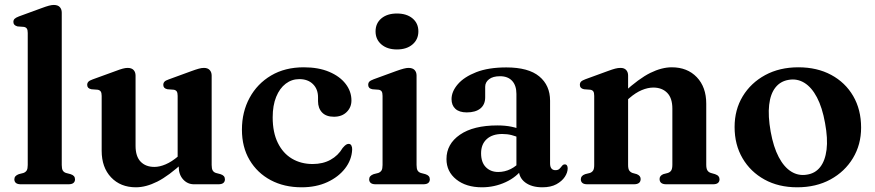

<svg xmlns="http://www.w3.org/2000/svg" viewBox="-20 -764 3626 796"><path d="M236 -711.5V-80Q236 -64.5 240.2 -57.2Q244.5 -50 253.5 -47L272.5 -42Q282 -39 286.5 -33.8Q291 -28.5 291 -20.5Q291 -11 284.5 -5.5Q278 0 263.5 0H66.5Q52.5 0 46 -5.5Q39.5 -11 39.5 -20.5Q39.5 -28 44 -33.2Q48.5 -38.5 58 -42L77.5 -47Q86.5 -50.5 90.8 -57.5Q95 -64.5 95 -80V-627.5Q95 -640 91.2 -645.5Q87.5 -651 79 -652.5L52.5 -654.5Q43.5 -657 39.5 -661.5Q35.5 -666 35.5 -673Q35.5 -681 40.5 -686Q45.5 -691 58.5 -696L151.5 -730Q171.5 -737.5 183 -740.5Q194.5 -743.5 203 -743.5Q219.5 -743.5 227.8 -734.8Q236 -726 236 -711.5Z M721 -72V-96.5L716.5 -98.5V-366.5Q716.5 -379 712.8 -384.8Q709 -390.5 700.5 -392L674 -394Q665 -396 661 -400.5Q657 -405 657 -412Q657 -420 661.8 -425.2Q666.5 -430.5 680 -435L773 -469Q792 -476 803.8 -479.2Q815.5 -482.5 825.5 -482.5Q841 -482.5 849.2 -473.8Q857.5 -465 857.5 -450.5V-80Q857.5 -64.5 861.8 -57.2Q866 -50 875 -47L894 -42Q903.5 -39 908 -33.8Q912.5 -28.5 912.5 -20.5Q912.5 -11 906 -5.5Q899.5 0 885 0H784.5Q757.5 0 739.2 -20.2Q721 -40.5 721 -72ZM401.5 -139V-366.5Q401.5 -379 397.5 -384.8Q393.5 -390.5 385 -392L358.5 -394Q349.5 -396 345.5 -400.5Q341.5 -405 341.5 -412Q341.5 -420 346.5 -425.2Q351.5 -430.5 364.5 -435L458 -469Q477.5 -476.5 489 -479.5Q500.5 -482.5 509 -482.5Q525.5 -482.5 533.8 -473.8Q542 -465 542 -450.5V-159.5Q542 -115.5 563 -93.8Q584 -72 620 -72Q642 -72 667 -82.8Q692 -93.5 718.5 -116L738.5 -133.5L761.5 -110L742 -92.5Q679 -34.5 632 -11Q585 12.5 543.5 12.5Q479.5 12.5 440.5 -28.8Q401.5 -70 401.5 -139Z M1437 -347.5Q1437 -319 1417.2 -299.5Q1397.5 -280 1364.5 -280Q1332 -280 1315.2 -297.8Q1298.5 -315.5 1298.5 -344.5V-360.5Q1298.5 -394.5 1277.5 -415.2Q1256.5 -436 1221 -436Q1189.5 -436 1164.5 -417Q1139.5 -398 1125 -362.5Q1110.5 -327 1110.5 -277.5Q1110.5 -215 1131.8 -171.8Q1153 -128.5 1190.5 -106.2Q1228 -84 1276 -84Q1318.5 -84 1350.2 -101.5Q1382 -119 1400.5 -150.5Q1409 -160.5 1414.5 -164Q1420 -167.5 1425.5 -167.5Q1433.5 -167.5 1437 -160.2Q1440.5 -153 1440 -143.5Q1438 -101 1410.5 -65.5Q1383 -30 1336.8 -8.8Q1290.5 12.5 1230.5 12.5Q1158 12.5 1102.2 -17.2Q1046.5 -47 1014.8 -100.5Q983 -154 983 -226.5Q983 -300 1014.8 -358.5Q1046.5 -417 1104 -451Q1161.5 -485 1239.5 -485Q1300.5 -485 1344.8 -466.2Q1389 -447.5 1413 -416.2Q1437 -385 1437 -347.5Z M1707 -451V-80Q1707 -64.5 1711.2 -57.2Q1715.5 -50 1724.5 -47L1743.5 -42Q1753 -39 1757.5 -33.8Q1762 -28.5 1762 -20.5Q1762 -11 1755.5 -5.5Q1749 0 1734.5 0H1537.5Q1523.5 0 1517 -5.5Q1510.5 -11 1510.5 -20.5Q1510.5 -28 1515 -33.2Q1519.5 -38.5 1529 -42L1548.5 -47Q1557.5 -50.5 1561.8 -57.5Q1566 -64.5 1566 -80V-366.5Q1566 -379.5 1562.2 -385Q1558.5 -390.5 1550 -392L1523.5 -394Q1514.5 -396 1510.5 -400.5Q1506.5 -405 1506.5 -412Q1506.5 -420.5 1511.2 -425.5Q1516 -430.5 1529.5 -435.5L1622.5 -469.5Q1642 -476.5 1653.8 -479.5Q1665.5 -482.5 1673.5 -482.5Q1690.5 -482.5 1698.8 -473.8Q1707 -465 1707 -451ZM1625.5 -559Q1585.5 -559 1561.2 -579.8Q1537 -600.5 1537 -634Q1537 -667.5 1561.2 -687.8Q1585.5 -708 1625.5 -708Q1666 -708 1690.2 -687.8Q1714.5 -667.5 1714.5 -634Q1714.5 -600.5 1690.2 -579.8Q1666 -559 1625.5 -559Z M2130.5 -63.5V-74L2121 -76V-374.5Q2121 -409.5 2103.2 -428.8Q2085.5 -448 2053 -448Q2023.5 -448 2007.5 -435.5Q1991.5 -423 1991.5 -404.5V-360.5Q1991.5 -330.5 1971.5 -314.2Q1951.5 -298 1915 -298Q1884 -298 1868 -312.8Q1852 -327.5 1852 -353Q1852 -384.5 1878 -414.8Q1904 -445 1954.5 -464.8Q2005 -484.5 2079 -484.5Q2171 -484.5 2215.8 -447.2Q2260.5 -410 2260.5 -346.5V-86.5Q2260.5 -72.5 2266.2 -65.5Q2272 -58.5 2282.5 -58.5Q2293.5 -58.5 2299 -63.8Q2304.5 -69 2308.5 -74.5Q2311 -78 2314 -80.2Q2317 -82.5 2321.5 -82.5Q2327.5 -82.5 2330.5 -78Q2333.5 -73.5 2333.5 -66Q2333.5 -49 2321.8 -31Q2310 -13 2286.8 -0.2Q2263.5 12.5 2228.5 12.5Q2184 12.5 2157.2 -7.8Q2130.5 -28 2130.5 -63.5ZM1831 -104.5Q1831 -167 1886.8 -205.5Q1942.5 -244 2042.5 -244Q2075 -244 2101.2 -238.5Q2127.5 -233 2146.5 -223.5L2135.5 -191.5Q2118.5 -199.5 2100.8 -204Q2083 -208.5 2062.5 -208.5Q2021 -208.5 1997.8 -187.2Q1974.5 -166 1974.5 -128.5Q1974.5 -91 1994.2 -71Q2014 -51 2045.5 -51Q2072.5 -51 2097.2 -63.2Q2122 -75.5 2139 -97.5L2150 -69Q2122.5 -30 2076.2 -8.8Q2030 12.5 1978 12.5Q1912.5 12.5 1871.8 -20Q1831 -52.5 1831 -104.5Z M2584 -451V-80Q2584 -64.5 2588.5 -57.5Q2593 -50.5 2602 -47L2620 -42Q2636 -35.5 2636 -22Q2636 0 2608 0H2415Q2401 0 2394.5 -5.5Q2388 -11 2388 -20.5Q2388 -28 2392.2 -33.2Q2396.5 -38.5 2406 -42L2426 -47Q2435 -50.5 2439.2 -57.5Q2443.5 -64.5 2443.5 -80V-366.5Q2443.5 -379.5 2439.8 -385Q2436 -390.5 2427.5 -392L2401 -394Q2392 -396 2388 -400.5Q2384 -405 2384 -412Q2384 -420.5 2388.8 -425.5Q2393.5 -430.5 2407 -435.5L2500 -469.5Q2519 -476.5 2530.5 -479.5Q2542 -482.5 2552.5 -482.5Q2568 -482.5 2576 -473.8Q2584 -465 2584 -451ZM2569 -339.5 2546 -363 2565.5 -380.5Q2629 -438.5 2676.2 -461.8Q2723.5 -485 2765 -485Q2829.5 -485 2868.8 -444Q2908 -403 2908 -334V-81.5Q2908 -65 2912.8 -57.5Q2917.5 -50 2927 -47L2944.5 -42Q2954.5 -38.5 2958.8 -33.2Q2963 -28 2963 -20.5Q2963 -11 2956.5 -5.5Q2950 0 2936 0H2742.5Q2714.5 0 2714.5 -22Q2714.5 -35.5 2730 -42L2749 -47Q2759 -50.5 2763.2 -58Q2767.5 -65.5 2767.5 -81.5V-313.5Q2767.5 -357.5 2746 -379.2Q2724.5 -401 2688.5 -401Q2666 -401 2640.8 -390.5Q2615.5 -380 2589 -357Z M3290 -485Q3367.5 -485 3426 -453.5Q3484.5 -422 3517.2 -365.8Q3550 -309.5 3550 -235Q3550 -164.5 3516.2 -108.5Q3482.5 -52.5 3423 -20Q3363.5 12.5 3285 12.5Q3208 12.5 3149.8 -19.5Q3091.5 -51.5 3058.5 -107.8Q3025.5 -164 3025.5 -237.5Q3025.5 -309 3059.2 -364.8Q3093 -420.5 3152.5 -452.8Q3212 -485 3290 -485ZM3325.5 -40Q3359.5 -45 3380.2 -71.2Q3401 -97.5 3406.8 -143.5Q3412.5 -189.5 3400.5 -254Q3389 -318.5 3367 -360.2Q3345 -402 3315 -420.5Q3285 -439 3250 -433Q3215.5 -427.5 3194.8 -401.2Q3174 -375 3168.8 -329.2Q3163.5 -283.5 3175 -218.5Q3186.5 -154.5 3208.5 -112.8Q3230.5 -71 3260.5 -52.5Q3290.5 -34 3325.5 -40Z"/></svg>

Font: Fraunces SemiBold
Style: Regular
Weight: 600
Version: Version 1.000;[b76b70a41]